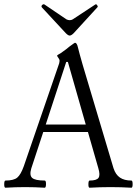

<svg xmlns="http://www.w3.org/2000/svg" viewBox="-22 -879 651 902"><path d="M305.2 -711.9Q298.3 -711.9 287.1 -723.1L174.8 -844.2Q171.9 -847.7 173.3 -851.6Q174.8 -855.5 179.2 -857.9Q183.6 -860.4 187 -857.9L290 -788.1Q297.9 -784.2 305.2 -784.2Q313.5 -784.2 319.8 -788.1L425.8 -857.9Q430.2 -860.8 434.6 -854.5Q439 -848.1 436 -845.2L324.2 -723.1Q313 -711.9 305.2 -711.9ZM3.9 2.9Q-2.4 2.9 -2.2 -13.9Q-2 -30.8 3.9 -30.8Q42.5 -30.8 59.1 -44.7Q75.7 -58.6 89.8 -98.1L255.9 -581.1Q257.8 -588.9 257.8 -595.2Q257.8 -599.6 252 -607.4Q246.1 -615.2 246.1 -618.2Q246.1 -619.6 264.2 -629.9Q293.5 -650.4 304.2 -660.2Q328.6 -678.2 330.1 -678.2Q339.4 -678.2 344.2 -655.8Q350.1 -631.3 366.2 -575.2L511.2 -88.9Q521 -58.6 541.5 -44.7Q562 -30.8 595.2 -30.8Q601.1 -30.8 601.1 -13.9Q601.1 2.9 595.2 2.9Q546.9 0 497.1 0Q448.7 0 398.9 2.9Q393.1 2.9 393.3 -13.9Q393.6 -30.8 398.9 -30.8Q432.1 -30.8 440.9 -43.7Q449.7 -56.6 439.9 -88.9L391.1 -258.8H181.2L125 -87.9Q115.2 -55.7 129.2 -43.2Q143.1 -30.8 188 -30.8Q194.3 -30.8 194.1 -13.9Q193.8 2.9 188 2.9Q141.6 0 96.2 0Q49.8 0 3.9 2.9ZM192.9 -293.9H380.9L296.9 -587.9H289.1Z"/></svg>

Font: Junicode SmCond Light
Style: Regular
Weight: 300
Width: 4
Designer: Peter S. Baker
Version: Version 2.206